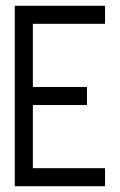

<svg xmlns="http://www.w3.org/2000/svg" viewBox="-20 -645 415 665"><path d="M343.8 -625V-562.5H93.8V-343.8H281.2V-281.2H93.8V-62.5H343.8V0H31.2V-625Z"/></svg>

Font: Juliett
Style: Regular
Weight: 400
Designer: GGBotNet
Foundry: GGBotNet
Version: 0.60